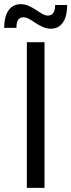

<svg xmlns="http://www.w3.org/2000/svg" viewBox="-25 -903 343 923"><path d="M298 -879H240C240 -850 231 -828 205 -828C170 -828 131 -883 75 -883C17 -883 -5 -830 -5 -769H54C54 -799 62 -820 88 -820C124 -820 163 -765 219 -765C277 -765 298 -818 298 -879ZM104 -700V0H189V-700Z"/></svg>

Font: Juman Normal
Style: Regular
Weight: 300
Designer: Bandar Raffah (Arabic) Julieta Ulanovsky (Latin)
Foundry: Caramella
Version: Version 5.022;PS 005.022;hotconv 1.0.88;makeotf.lib2.5.64775